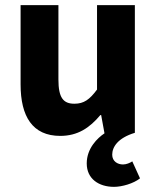

<svg xmlns="http://www.w3.org/2000/svg" viewBox="-20 -516 608 746"><path d="M423 210C454 210 499 197 524 177L494 111C485 117 471 123 458 123C437 123 416 111 416 85C416 55 438 20 504 0V-496H357V-168C328 -129 306 -113 269 -113C226 -113 207 -136 207 -207V-496H60V-188C60 -64 106 12 214 12C282 12 328 -19 370 -69H373L386 2C359 20 317 60 317 119C317 179 364 210 423 210Z"/></svg>

Font: Giro Sans Regular
Style: Bold
Weight: 700
Designer: Paul D. Hunt
Foundry: Adobe Systems Incorporated
Version: Version 1.000;PS 1.0;hotconv 1.0.88;makeotf.lib2.5.647800